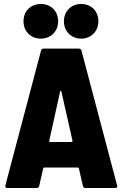

<svg xmlns="http://www.w3.org/2000/svg" viewBox="-20 -944 615 964"><path d="M185 -750C235 -750 272 -787 272 -837C272 -888 236 -924 185 -924C134 -924 98 -888 98 -837C98 -787 134 -750 185 -750ZM388 -750C437 -750 474 -787 474 -837C474 -888 438 -924 388 -924C337 -924 301 -888 301 -837C301 -787 337 -750 388 -750ZM409 0H558C565 0 569 -3 569 -9C569 -10 568 -11 568 -13L389 -690C387 -697 382 -700 375 -700H200C193 -700 188 -697 186 -690L7 -13C5 -4 9 0 17 0H164C171 0 176 -4 177 -11L197 -99C198 -102 199 -103 202 -103H371C374 -103 375 -102 376 -99L396 -11C397 -4 402 0 409 0ZM227 -236 282 -485C283 -490 287 -490 288 -485L344 -237C345 -233 342 -231 339 -231H232C229 -231 226 -232 227 -236Z"/></svg>

Font: Barlow Semi Condensed ExtraBold
Style: Regular
Weight: 800
Width: 4
Designer: Jeremy Tribby
Foundry: Tribby Type
Version: Version 1.422;hotconv 1.0.109;makeotfexe 2.5.65596